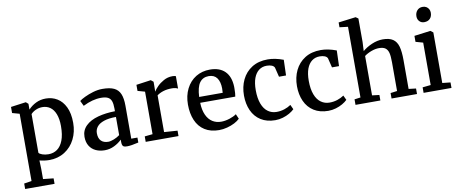

<svg xmlns="http://www.w3.org/2000/svg" viewBox="-83 -1201 4382 1824"><g transform="rotate(-10 2107.5 -289.0)"><path d="M212.9 -1 215.8 82V178.7L315.9 189.5V242.2H32.2V189.5L105 178.2V-470.7L35.2 -490.2V-548.8L179.2 -568.4H181.6L203.6 -549.3V-493.7Q235.4 -528.3 278.6 -549.3Q321.8 -570.3 373 -570.3Q434.6 -570.3 483.4 -540.5Q532.2 -510.7 561 -451.2Q590.8 -390.1 590.8 -297.4Q590.8 -211.4 555.7 -141.4Q520.5 -71.3 456.5 -30.3Q391.6 11.2 305.7 11.2Q284.7 11.2 258.3 7.6Q231.9 3.9 212.9 -1ZM215.8 -75.2Q223.1 -63 249.8 -53.7Q276.4 -44.4 309.1 -44.4Q357.4 -44.4 393.6 -70.3Q429.7 -96.2 450.2 -149.4Q471.2 -203.1 471.2 -287.6Q471.2 -356.4 452.9 -403.6Q434.6 -450.7 401.4 -473.6Q369.1 -495.6 327.6 -495.6Q294.4 -495.6 264.4 -482.2Q234.4 -468.8 215.8 -448.2Z M1000.5 -362.8Q1000.5 -409.7 990.7 -435.8Q981 -461.9 958 -473.6Q935.1 -485.8 891.6 -485.8Q809.6 -485.8 717.8 -439.5H717.3L692.9 -490.2Q707.5 -503.4 745.8 -521.7Q784.2 -540 828.6 -553.2Q875.5 -566.9 918.9 -566.9Q990.2 -566.9 1031 -547.6Q1071.8 -528.3 1089.8 -485.8Q1107.9 -443.8 1107.9 -371.1V-53.7H1167.5V-5.9Q1095.2 11.2 1060.1 11.2Q1038.6 11.2 1028.3 7.6Q1018.1 3.9 1013.2 -6.3Q1007.8 -17.1 1007.8 -38.6V-62Q977.1 -31.2 933.8 -10Q890.6 11.2 842.3 11.2Q794.4 11.2 756.3 -6.3Q718.3 -23.9 696.3 -58.6Q673.3 -94.7 673.3 -147.5Q673.3 -210 717 -252.9Q760.7 -295.9 837.4 -316.4Q909.7 -335.9 1000.5 -337.4ZM1000.5 -282.2Q931.2 -282.2 884.3 -266.4Q837.4 -250.5 815.9 -222.7Q794.9 -195.8 794.9 -161.6Q794.9 -111.8 819.6 -87.2Q844.2 -62.5 888.7 -62.5Q911.6 -62.5 944.1 -75.4Q976.6 -88.4 1000.5 -106.9Z M1314.5 -60.5V-470.7L1245.1 -490.2V-548.8L1384.8 -568.4H1387.2L1410.6 -549.3V-518.6L1409.7 -455.1H1410.6Q1421.4 -475.1 1447.5 -501.5Q1473.6 -527.8 1509.8 -547.9Q1548.8 -570.3 1596.2 -570.3Q1614.7 -570.3 1628.4 -564.9V-444.8Q1619.1 -450.7 1603.5 -454.1Q1587.9 -457.5 1570.8 -457.5Q1523.9 -457.5 1487.8 -446.3Q1451.7 -435.1 1425.8 -415.5V-61L1554.2 -52.2V0H1237.8V-52.7Z M1821.3 -534.2Q1880.9 -570.3 1956.5 -570.3Q2050.3 -570.3 2101.6 -519Q2152.8 -467.8 2156.2 -371.1V-353.5Q2156.2 -302.7 2150.4 -275.4H1812Q1814 -205.6 1835.9 -157.5Q1857.9 -109.4 1895.5 -86.4Q1931.6 -64 1978 -64Q2016.6 -64 2059.1 -77.6Q2101.6 -91.3 2126.5 -109.9L2147 -63Q2127.9 -43.5 2095.5 -26.6Q2063 -9.8 2023.9 0.5Q1984.4 11.2 1944.8 11.2Q1863.8 11.2 1807.1 -24.7Q1750.5 -60.5 1722.2 -127Q1694.3 -192.4 1694.3 -278.8Q1694.3 -364.3 1727.8 -430.7Q1761.2 -497.1 1821.3 -534.2ZM2039.1 -332Q2041 -347.7 2041 -374Q2040.5 -438.5 2014.2 -474.9Q1987.8 -511.2 1935.1 -511.2Q1878.4 -511.2 1847.4 -469Q1816.4 -426.8 1812 -332Z M2665 -540 2660.2 -389.6H2592.3L2569.8 -481Q2563 -496.6 2543 -504.6Q2522.9 -512.7 2494.1 -512.7Q2451.2 -512.7 2419.4 -488.8Q2387.7 -464.8 2370.1 -418.5Q2352.5 -371.1 2352.5 -301.8Q2352.5 -223.1 2373 -169.2Q2393.6 -115.2 2430.7 -89.4Q2466.3 -64 2512.2 -64Q2552.7 -64 2588.6 -75.9Q2624.5 -87.9 2651.9 -106.9L2672.9 -62Q2654.3 -43.5 2625 -26.6Q2595.7 -9.8 2560.5 0.5Q2524.9 11.2 2487.3 11.2Q2406.2 11.2 2348.9 -24.9Q2291.5 -61 2262.2 -126Q2233.4 -190.4 2233.4 -270.5Q2233.4 -355.5 2266.1 -423.1Q2298.8 -490.7 2361.3 -530.3Q2424.8 -570.3 2514.6 -570.3Q2584.5 -570.3 2665 -540Z M3176.3 -540 3171.4 -389.6H3103.5L3081.1 -481Q3074.2 -496.6 3054.2 -504.6Q3034.2 -512.7 3005.4 -512.7Q2962.4 -512.7 2930.7 -488.8Q2898.9 -464.8 2881.3 -418.5Q2863.8 -371.1 2863.8 -301.8Q2863.8 -223.1 2884.3 -169.2Q2904.8 -115.2 2941.9 -89.4Q2977.5 -64 3023.4 -64Q3064 -64 3099.9 -75.9Q3135.7 -87.9 3163.1 -106.9L3184.1 -62Q3165.5 -43.5 3136.2 -26.6Q3106.9 -9.8 3071.8 0.5Q3036.1 11.2 2998.5 11.2Q2917.5 11.2 2860.1 -24.9Q2802.7 -61 2773.4 -126Q2744.6 -190.4 2744.6 -270.5Q2744.6 -355.5 2777.3 -423.1Q2810.1 -490.7 2872.6 -530.3Q2936 -570.3 3025.9 -570.3Q3095.7 -570.3 3176.3 -540Z M3320.3 -61V-742.7L3239.7 -752.4V-798.8L3405.3 -819.8H3407.7L3431.2 -803.2L3431.6 -576.7L3427.2 -489.3Q3463.9 -521.5 3517.6 -544.7Q3571.3 -567.9 3624.5 -567.9Q3686.5 -567.9 3721.7 -544.2Q3756.8 -520.5 3771 -470.7Q3784.7 -421.9 3784.7 -337.4V-61.5L3855 -53.2V0H3609.4V-52.7L3673.3 -61V-337.9Q3673.3 -397 3665.5 -428.5Q3657.7 -460 3636.7 -476.1Q3615.7 -492.2 3573.7 -492.2Q3539.6 -492.2 3500.7 -478Q3461.9 -463.9 3432.1 -441.4V-61.5L3501.5 -53.2V0H3261.7V-53.2Z M3997.6 -61.5V-470.7L3926.8 -490.7V-548.3L4082 -568.4H4084.5L4109.4 -549.3V-61.5L4187.5 -53.2V0H3918.5V-53.2ZM4050.8 -806.2H4051.3Q4071.3 -806.2 4086.7 -796.9Q4102.1 -787.6 4110.4 -771.5Q4118.2 -756.3 4118.2 -738.3Q4118.2 -703.1 4098.1 -681.6Q4078.1 -660.2 4042 -660.2H4041.5Q4013.7 -660.2 3995.6 -679Q3977.5 -697.8 3977.5 -727.1Q3977.5 -761.2 3997.3 -783.7Q4017.1 -806.2 4050.8 -806.2Z"/></g></svg>

Font: Merriweather
Style: Regular
Weight: 400
Designer: Eben Sorkin
Foundry: Eben Sorkin
Version: Version 1.584; ttfautohint (v1.8.1)